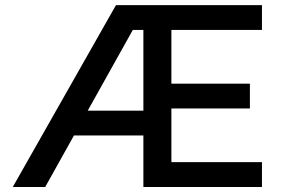

<svg xmlns="http://www.w3.org/2000/svg" viewBox="-20 -743 1123 763"><path d="M30.8 0 440.9 -722.7H1021V-624H661.1V-410.6H973.1V-312H661.1V-98.6H1021V0H549.8V-204.6H273.9L159.7 0ZM549.8 -303.2V-624H507.8L328.6 -303.2Z"/></svg>

Font: Giphurs Medium
Style: Regular
Weight: 500
Version: Version 0.920; ttfautohint (v1.8.4.7-5d5b)